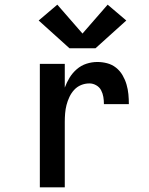

<svg xmlns="http://www.w3.org/2000/svg" viewBox="-20 -804 640 824"><path d="M151 0V-530H258V-428Q266 -450 278.5 -470.5Q291 -491 309.5 -507Q328 -523 351 -530.5Q374 -538 398 -538Q419 -538 440 -532.5Q461 -527 478 -513.5Q495 -500 506 -481Q517 -462 523 -441.5Q529 -421 531 -400Q533 -379 533 -357H426Q426 -373 423.5 -388Q421 -403 414 -416.5Q407 -430 393 -438Q379 -446 364 -446Q345 -446 328 -439Q311 -432 298.5 -418.5Q286 -405 278 -388Q270 -371 265.5 -353.5Q261 -336 259.5 -317.5Q258 -299 258 -281V0ZM278 -597 146 -716 226 -784 334 -660 442 -784 522 -716 390 -597Z"/></svg>

Font: Iosevka Curly SmBdEx
Style: Regular
Weight: 600
Width: 7
Monospace: yes
Designer: Belleve Invis
Foundry: Belleve Invis
Version: Version 11.1.0; ttfautohint (v1.8.3)